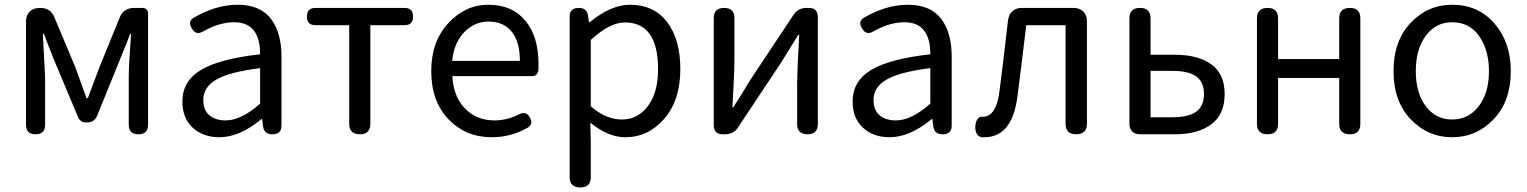

<svg xmlns="http://www.w3.org/2000/svg" viewBox="-20 -577 6562 825"><path d="M555.7 -543H592.8Q603.5 -543 609.9 -536.1Q616.2 -529.3 616.2 -519.5V-41Q616.2 0 575.2 0Q533.2 0 533.2 -41V-245.1Q533.2 -293 543 -431.6H539.1Q530.3 -406.2 511.2 -360.4Q492.2 -314.5 488.3 -303.7L397.5 -80.1Q385.7 -50.8 353.5 -50.8H350.6Q324.2 -50.8 314.5 -76.2L218.8 -303.7Q186.5 -382.8 168.9 -431.6H164.1Q173.8 -246.1 173.8 -245.1V-41Q173.8 0 132.8 0Q91.8 0 91.8 -41V-485.4Q91.8 -511.7 107.9 -527.3Q124 -543 150.4 -543H153.3Q198.2 -543 213.9 -502L303.7 -288.1Q311.5 -266.6 327.6 -222.2Q343.8 -177.7 351.6 -155.3H357.4Q405.3 -282.2 407.2 -288.1L494.1 -501Q510.7 -543 555.7 -543Z M1189.5 -334V-37.1Q1189.5 0 1150.4 0Q1114.3 0 1110.4 -34.2L1106.4 -65.4H1103.5Q1009.8 12.7 922.9 12.7Q852.5 12.7 808.1 -28.3Q763.7 -69.3 763.7 -140.6Q763.7 -228.5 843.3 -276.4Q922.9 -324.2 1097.7 -343.8Q1097.7 -481.4 986.3 -481.4Q922.9 -481.4 853.5 -442.4Q821.3 -422.9 803.7 -456.1Q786.1 -485.4 812.5 -501Q908.2 -556.6 1001 -556.6Q1096.7 -556.6 1143.1 -497.6Q1189.5 -438.5 1189.5 -334ZM1097.7 -131.8V-284.2Q964.8 -267.6 909.2 -234.9Q853.5 -202.1 853.5 -147.5Q853.5 -103.5 879.9 -81.5Q906.2 -59.6 949.2 -59.6Q1016.6 -59.6 1097.7 -131.8Z M1335.9 -543H1717.8Q1754.9 -543 1754.9 -505.9Q1754.9 -468.8 1717.8 -468.8H1571.3V-44.9Q1571.3 0 1526.4 0Q1480.5 0 1480.5 -44.9V-468.8H1335.9Q1298.8 -468.8 1298.8 -505.9Q1298.8 -543 1335.9 -543Z M2293.9 -301.8Q2293.9 -284.2 2293.5 -275.9Q2293 -267.6 2286.6 -258.8Q2280.3 -250 2267.6 -250H1923.8Q1927.7 -163.1 1977.5 -111.3Q2027.3 -59.6 2104.5 -59.6Q2158.2 -59.6 2209 -85Q2240.2 -102.5 2256.8 -72.3Q2272.5 -43 2247.1 -28.3Q2176.8 12.7 2092.8 12.7Q1981.4 12.7 1907.2 -64.5Q1833 -141.6 1833 -271.5Q1833 -398.4 1906.2 -477.5Q1979.5 -556.6 2078.1 -556.6Q2180.7 -556.6 2237.3 -488.3Q2293.9 -419.9 2293.9 -301.8ZM1922.9 -315.4H2213.9Q2213.9 -397.5 2178.7 -440.9Q2143.6 -484.4 2079.1 -484.4Q2019.5 -484.4 1975.1 -439Q1930.7 -393.6 1922.9 -315.4Z M2427.7 183.6V-505.9Q2427.7 -543 2466.8 -543Q2502.9 -543 2506.8 -508.8L2510.7 -481.4H2513.7Q2605.5 -556.6 2686.5 -556.6Q2790 -556.6 2846.7 -481.9Q2903.3 -407.2 2903.3 -280.3Q2903.3 -146.5 2834.5 -66.9Q2765.6 12.7 2667 12.7Q2592.8 12.7 2516.6 -49.8L2518.6 44.9V183.6Q2518.6 228.5 2473.6 228.5Q2427.7 228.5 2427.7 183.6ZM2518.6 -405.3V-120.1Q2584 -63.5 2652.3 -63.5Q2720.7 -63.5 2764.2 -121.6Q2807.6 -179.7 2807.6 -279.3Q2807.6 -480.5 2665 -480.5Q2599.6 -480.5 2518.6 -405.3Z M3494.1 -503.9V-43.9Q3494.1 0 3450.2 0Q3405.3 0 3405.3 -43.9V-226.6Q3405.3 -267.6 3414.1 -427.7H3410.2Q3358.4 -344.7 3337.9 -310.5L3152.3 -31.2Q3132.8 0 3094.7 0H3085.9Q3046.9 0 3046.9 -39.1V-499Q3046.9 -543 3091.8 -543Q3135.7 -543 3135.7 -499V-316.4Q3135.7 -283.2 3131.8 -205.6Q3127.9 -127.9 3127 -116.2H3130.9Q3173.8 -182.6 3203.1 -232.4L3388.7 -511.7Q3408.2 -543 3446.3 -543H3455.1Q3494.1 -543 3494.1 -503.9Z M4069.3 -334V-37.1Q4069.3 0 4030.3 0Q3994.1 0 3990.2 -34.2L3986.3 -65.4H3983.4Q3889.6 12.7 3802.7 12.7Q3732.4 12.7 3688 -28.3Q3643.6 -69.3 3643.6 -140.6Q3643.6 -228.5 3723.1 -276.4Q3802.7 -324.2 3977.5 -343.8Q3977.5 -481.4 3866.2 -481.4Q3802.7 -481.4 3733.4 -442.4Q3701.2 -422.9 3683.6 -456.1Q3666 -485.4 3692.4 -501Q3788.1 -556.6 3880.9 -556.6Q3976.6 -556.6 4022.9 -497.6Q4069.3 -438.5 4069.3 -334ZM3977.5 -131.8V-284.2Q3844.7 -267.6 3789.1 -234.9Q3733.4 -202.1 3733.4 -147.5Q3733.4 -103.5 3759.8 -81.5Q3786.1 -59.6 3829.1 -59.6Q3896.5 -59.6 3977.5 -131.8Z M4370.1 -543H4592.8Q4619.1 -543 4634.8 -527.3Q4650.4 -511.7 4650.4 -485.4V-45.9Q4650.4 0 4604.5 0Q4558.6 0 4558.6 -45.9V-468.8H4389.6Q4364.3 -255.9 4352.5 -168Q4331.1 12.7 4210 12.7H4198.2Q4179.7 8.8 4173.8 -9.3Q4168 -27.3 4172.9 -48.8Q4175.8 -60.5 4183.1 -68.8Q4190.4 -77.1 4200.2 -75.2H4202.1Q4262.7 -75.2 4275.4 -191.4Q4287.1 -279.3 4311.5 -490.2Q4314.5 -514.6 4330.1 -528.8Q4345.7 -543 4370.1 -543Z M5027.3 0H4877.9Q4857.4 0 4845.2 -12.2Q4833 -24.4 4833 -44.9V-498Q4833 -543 4878.9 -543Q4923.8 -543 4923.8 -498V-341.8H5027.3Q5127.9 -341.8 5185.1 -300.3Q5242.2 -258.8 5242.2 -172.9Q5242.2 -85.9 5185.1 -43Q5127.9 0 5027.3 0ZM4923.8 -272.5V-73.2H5017.6Q5086.9 -73.2 5120.1 -97.2Q5153.3 -121.1 5153.3 -172.9Q5153.3 -224.6 5120.1 -248.5Q5086.9 -272.5 5017.6 -272.5Z M5734.4 -242.2H5471.7V-44.9Q5471.7 0 5426.8 0Q5380.9 0 5380.9 -44.9V-498Q5380.9 -543 5426.8 -543Q5471.7 -543 5471.7 -498V-323.2H5734.4V-498Q5734.4 -543 5780.3 -543Q5825.2 -543 5825.2 -498V-44.9Q5825.2 0 5780.3 0Q5734.4 0 5734.4 -44.9Z M6219.7 -556.6Q6332 -556.6 6401.9 -475.6Q6471.7 -394.5 6471.7 -271.5Q6471.7 -141.6 6397.9 -64.5Q6324.2 12.7 6219.7 12.7Q6115.2 12.7 6041.5 -64.5Q5967.8 -141.6 5967.8 -271.5Q5967.8 -401.4 6041.5 -479Q6115.2 -556.6 6219.7 -556.6ZM6377.9 -271.5Q6377.9 -360.4 6336.4 -420.9Q6294.9 -481.4 6219.7 -481.4Q6149.4 -481.4 6106.4 -423.3Q6063.5 -365.2 6063.5 -271.5Q6063.5 -177.7 6106.4 -120.6Q6149.4 -63.5 6219.7 -63.5Q6290 -63.5 6334 -120.6Q6377.9 -177.7 6377.9 -271.5Z"/></svg>

Font: GenSenMaruGothic TW TTF Regular
Style: Regular
Weight: 400
Version: Version 1.301